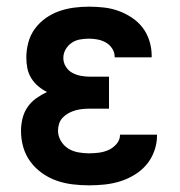

<svg xmlns="http://www.w3.org/2000/svg" viewBox="-20 -548 540 576"><path d="M247 8Q222 8 197.5 5Q173 2 150 -6Q127 -14 106.5 -28.5Q86 -43 71.5 -62.5Q57 -82 50 -106Q43 -130 43 -155Q43 -174 47.5 -192.5Q52 -211 62.5 -226.5Q73 -242 88.5 -253Q104 -264 121 -272Q107 -279 94.5 -289.5Q82 -300 73.5 -314Q65 -328 62 -343.5Q59 -359 59 -376Q59 -398 65 -420.5Q71 -443 84.5 -461.5Q98 -480 117 -493.5Q136 -507 157.5 -514.5Q179 -522 201.5 -525Q224 -528 247 -528Q269 -528 291.5 -525.5Q314 -523 335 -515.5Q356 -508 375 -495.5Q394 -483 407.5 -465.5Q421 -448 428 -426Q435 -404 435 -382V-376H324V-378Q324 -391 316.5 -402.5Q309 -414 297.5 -420.5Q286 -427 273 -429.5Q260 -432 247 -432Q233 -432 219.5 -429.5Q206 -427 195 -419.5Q184 -412 177 -400Q170 -388 170 -374Q170 -360 177.5 -348Q185 -336 197 -329.5Q209 -323 222.5 -320.5Q236 -318 250 -318H307V-222H250Q239 -222 228 -221Q217 -220 206.5 -217Q196 -214 186.5 -209Q177 -204 169 -196Q161 -188 157.5 -177.5Q154 -167 154 -156Q154 -140 162.5 -125.5Q171 -111 184.5 -102.5Q198 -94 214.5 -91Q231 -88 247 -88Q262 -88 277 -90Q292 -92 305.5 -98Q319 -104 329.5 -116Q340 -128 340 -143V-144H451V-140Q451 -117 442.5 -94Q434 -71 419 -53.5Q404 -36 383.5 -23.5Q363 -11 340.5 -4Q318 3 294.5 5.5Q271 8 247 8Z"/></svg>

Font: Iosevka
Style: Bold
Weight: 700
Monospace: yes
Designer: Belleve Invis
Foundry: Belleve Invis
Version: Version 32.5.0; ttfautohint (v1.8.4)